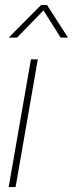

<svg xmlns="http://www.w3.org/2000/svg" viewBox="-20 -756 295 776"><path d="M43 0H15.1L105 -516.1H132.8ZM254.9 -604H225.1L155.8 -713.9L48.8 -604H15.1L146 -735.8H169.9Z"/></svg>

Font: Creato Display Thin
Style: Italic
Weight: 265
Italic angle: -10°
Version: Version 1.000